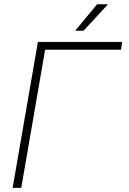

<svg xmlns="http://www.w3.org/2000/svg" viewBox="-20 -915 627 935"><path d="M568.8 -672.9 575.2 -710.9H164.6L41.5 0H83.5L199.7 -672.9ZM453.1 -894.5 346.2 -765.6 386.7 -765.1 505.9 -894Z"/></svg>

Font: Roboto Mono ExtraLight
Style: Italic
Weight: 250
Italic angle: -10°
Monospace: yes
Designer: Google
Version: Version 3.000